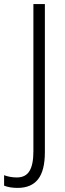

<svg xmlns="http://www.w3.org/2000/svg" viewBox="-79 -734 318 937"><path d="M7 183Q-32 183 -59 172V121Q-46 126 -30 129Q-14 132 3 132Q46 132 65 100.5Q84 69 84 5V-714H140V9Q140 98 107 140.5Q74 183 7 183Z"/></svg>

Font: Noto Sans Lao Looped Condensed Light
Style: Regular
Weight: 300
Width: 3
Designer: Mark Frömberg, Ben Mitchell
Foundry: The Fontpad Ltd
Version: Version 1.002; ttfautohint (v1.8.4.7-5d5b)